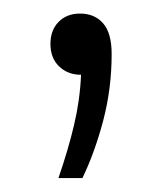

<svg xmlns="http://www.w3.org/2000/svg" viewBox="-20 -102 233 276"><path d="M64 154Q78 113.5 86.5 77.5Q95 41.5 96.5 5.5Q77.5 5.5 65 -6.5Q52.5 -18.5 52.5 -39Q52.5 -58.5 64.2 -70.5Q76 -82.5 95 -82.5Q116 -82.5 128.2 -68.5Q140.5 -54.5 140.5 -24.5Q140.5 25 128.5 70.8Q116.5 116.5 98.5 154Z"/></svg>

Font: Encode Sans Condensed Condensed Light
Style: Regular
Weight: 300
Width: 3
Designer: Multiple Designers
Foundry: Impallari Type
Version: Version 3.000; ttfautohint (v1.8.3) -l 8 -r 50 -G 200 -x 14 